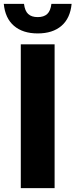

<svg xmlns="http://www.w3.org/2000/svg" viewBox="-58 -968 389 988"><path d="M49 0V-740H223V0ZM136 -796Q59.5 -796 14 -835Q-31.5 -874 -38.5 -948H65.5Q70 -911.5 87.2 -895.8Q104.5 -880 136 -880Q167.5 -880 184.8 -895.8Q202 -911.5 206.5 -948H310.5Q303.5 -874 258.2 -835Q213 -796 136 -796Z"/></svg>

Font: Encode Sans Condensed Condensed ExtraBold
Style: Regular
Weight: 800
Width: 3
Designer: Multiple Designers
Foundry: Impallari Type
Version: Version 3.000; ttfautohint (v1.8.3) -l 8 -r 50 -G 200 -x 14 